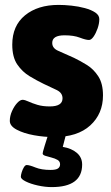

<svg xmlns="http://www.w3.org/2000/svg" viewBox="-20 -551 453 783"><path d="M200 8Q160 8 118.5 0.5Q77 -7 48.5 -22Q20 -37 20 -58Q20 -78 29 -98Q38 -118 50 -131Q62 -144 72 -144Q81 -144 96 -137Q111 -130 132.5 -123.5Q154 -117 183 -117Q235 -117 235 -150Q235 -172 212 -183.5Q189 -195 158 -209Q131 -222 101 -240Q71 -258 50.5 -288Q30 -318 30 -369Q30 -446 82 -488.5Q134 -531 219 -531Q243 -531 271.5 -528Q300 -525 326 -518Q352 -511 368.5 -500Q385 -489 385 -473Q385 -455 378 -435Q371 -415 361.5 -401.5Q352 -388 343 -388Q330 -388 305.5 -397.5Q281 -407 243 -407Q193 -407 193 -376Q193 -354 218 -343.5Q243 -333 282 -315Q307 -303 334.5 -286Q362 -269 381 -239.5Q400 -210 400 -162Q400 -87 348 -39.5Q296 8 200 8ZM191 212Q164 212 134.5 205.5Q105 199 85 189Q65 179 65 170Q65 163 68.5 151.5Q72 140 77.5 131Q83 122 89 122Q100 122 124.5 132Q149 142 186 142Q208 142 216.5 136Q225 130 225 119Q225 107 214.5 101Q204 95 190 91.5Q176 88 165 84.5Q154 81 154 75Q154 72 155.5 66.5Q157 61 162 44Q167 27 179 -10H251L236 48Q272 54 293.5 72.5Q315 91 315 120Q315 212 191 212Z"/></svg>

Font: Asap ExtraBold
Style: Regular
Weight: 800
Designer: Pablo Cosgaya
Foundry: Omnibus-Type
Version: Version 3.001; ttfautohint (v1.8.4.7-5d5b)